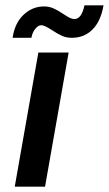

<svg xmlns="http://www.w3.org/2000/svg" viewBox="-20 -696 406 716"><path d="M123 -500H236L148 0H35ZM144 -672Q163 -672 179 -665Q195 -658 216 -644Q231 -634 240 -629.5Q249 -625 258 -625Q284 -625 295 -676H366Q356 -617 325 -586Q294 -555 248 -555Q228 -555 212 -562Q196 -569 173 -584Q146 -602 134 -602Q123 -602 112 -589Q101 -576 97 -555H27Q35 -610 68 -641Q101 -672 144 -672Z"/></svg>

Font: Sarabun SemiBold
Style: Italic
Weight: 600
Italic angle: -10°
Designer: Suppakit Chalermlarp | Katatrad Co.,Ltd.
Foundry: Cadson Demak Co.,Ltd.
Version: Version 1.000; ttfautohint (v1.6)